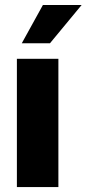

<svg xmlns="http://www.w3.org/2000/svg" viewBox="-20 -762 352 782"><path d="M48.8 0V-522.5H217.8V0ZM68.8 -585.9 154.8 -741.7H312.5L183.6 -585.9Z"/></svg>

Font: Inter 28pt ExtraBold
Style: Regular
Weight: 800
Designer: Rasmus Andersson
Foundry: rsms
Version: Version 4.001;git-66647c0bb